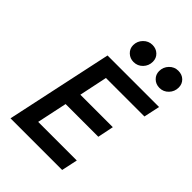

<svg xmlns="http://www.w3.org/2000/svg" viewBox="-249 -990 1104 1104"><g transform="rotate(45 302.5 -438.0)"><path d="M46 0 185 -650H604L583 -552H270L234 -380H498L478 -282H212L173 -98H487L466 0ZM317 -729Q288 -729 267.5 -748.5Q247 -768 247 -796Q247 -829 270 -852.5Q293 -876 325 -876Q355 -876 375 -857Q395 -838 395 -809Q395 -776 372.5 -752.5Q350 -729 317 -729ZM528 -729Q498 -729 478 -748.5Q458 -768 458 -796Q458 -829 480.5 -852.5Q503 -876 535 -876Q566 -876 585.5 -857Q605 -838 605 -809Q605 -776 582.5 -752.5Q560 -729 528 -729Z"/></g></svg>

Font: Sometype Mono SemiBold
Style: Italic
Weight: 600
Italic angle: -12°
Designer: Ryoichi Tsunekawa
Foundry: Dharma Type
Version: Version 1.001